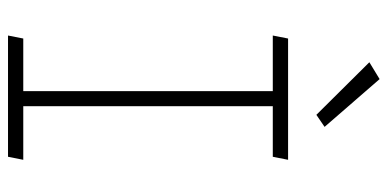

<svg xmlns="http://www.w3.org/2000/svg" viewBox="-258 -686 944 467"><g transform="rotate(90 213.5 -452.0)"><path d="M288.1 -770 171.9 -903.8 130.9 -878.9 258.8 -750ZM360.8 -644 368.2 -681.2H73.2L65.9 -644H201.2V-37.1H73.2L65.9 0H360.8L368.2 -37.1H237.8V-644Z"/></g></svg>

Font: Comic Neue Angular Light
Style: Regular
Weight: 300
Designer: Craig Rozynski
Foundry: Craig Rozynski
Version: Version 2.003